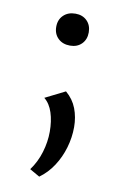

<svg xmlns="http://www.w3.org/2000/svg" viewBox="-71 -432 424 663"><g transform="rotate(10 141.0 -101.0)"><path d="M114 187 79 167Q101 137 112 100.5Q123 64 123 28Q123 -9 113.5 -38.5Q104 -68 84 -84L154 -119Q180 -97 191.5 -67Q203 -37 203 -2Q203 34 192.5 70Q182 106 162 136.5Q142 167 114 187ZM140 -277Q114 -277 98 -292.5Q82 -308 82 -333Q82 -358 98 -373.5Q114 -389 140 -389Q165 -389 180.5 -373.5Q196 -358 196 -333Q196 -308 180.5 -292.5Q165 -277 140 -277Z"/></g></svg>

Font: Ysabeau Office Medium
Style: Regular
Weight: 500
Designer: Christian Thalmann (Catharsis Fonts)
Version: Version 2.001;gftools[0.9.30]; featfreeze: tnum,lnum,ss02